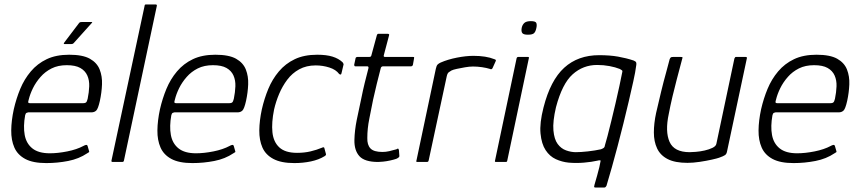

<svg xmlns="http://www.w3.org/2000/svg" viewBox="-20 -728 3857 863"><path d="M42 -237Q53 -285 71 -328.5Q89 -372 118.5 -407Q148 -442 190 -462Q232 -482 291 -482Q352 -482 384 -464Q416 -446 428 -415.5Q440 -385 438.5 -348.5Q437 -312 429 -275Q421 -239 412.5 -231Q404 -223 391 -223H107Q105 -223 100 -221Q95 -219 93 -210Q84 -160 91 -121.5Q98 -83 125.5 -61Q153 -39 204 -39Q240 -39 282.5 -47.5Q325 -56 355 -72Q360 -75 366 -76.5Q372 -78 374 -71L380 -50Q382 -46 380 -44Q378 -42 372 -39Q335 -14 286.5 -4.5Q238 5 188 5Q128 5 93.5 -13.5Q59 -32 44.5 -65Q30 -98 30.5 -142Q31 -186 42 -237ZM374 -284Q380 -313 381 -340Q382 -367 372.5 -388.5Q363 -410 341 -422.5Q319 -435 280 -435Q241 -435 212 -420.5Q183 -406 162 -382Q141 -358 128 -331.5Q115 -305 109 -280Q106 -271 107 -267.5Q108 -264 116 -264Q175 -264 233.5 -264Q292 -264 352 -264Q362 -264 366.5 -267.5Q371 -271 374 -284ZM270 -530Q266 -530 266.5 -532Q267 -534 269 -537L335 -624Q338 -629 347 -629H391Q394 -629 394.5 -627.5Q395 -626 391 -623L311 -534Q309 -532 307 -531Q305 -530 301 -530Z M481 -6 630 -702Q630 -708 636 -708H679Q686 -708 685 -702L537 -6Q536 0 529 0H486Q480 0 481 -6Z M699 -237Q710 -285 728 -328.5Q746 -372 775.5 -407Q805 -442 847 -462Q889 -482 948 -482Q1009 -482 1041 -464Q1073 -446 1085 -415.5Q1097 -385 1095.5 -348.5Q1094 -312 1086 -275Q1078 -239 1069.5 -231Q1061 -223 1048 -223H764Q762 -223 757 -221Q752 -219 750 -210Q741 -160 748 -121.5Q755 -83 782.5 -61Q810 -39 861 -39Q897 -39 939.5 -47.5Q982 -56 1012 -72Q1017 -75 1023 -76.5Q1029 -78 1031 -71L1037 -50Q1039 -46 1037 -44Q1035 -42 1029 -39Q992 -14 943.5 -4.5Q895 5 845 5Q785 5 750.5 -13.5Q716 -32 701.5 -65Q687 -98 687.5 -142Q688 -186 699 -237ZM1031 -284Q1037 -313 1038 -340Q1039 -367 1029.5 -388.5Q1020 -410 998 -422.5Q976 -435 937 -435Q898 -435 869 -420.5Q840 -406 819 -382Q798 -358 785 -331.5Q772 -305 766 -280Q763 -271 764 -267.5Q765 -264 773 -264Q832 -264 890.5 -264Q949 -264 1009 -264Q1019 -264 1023.5 -267.5Q1028 -271 1031 -284Z M1303 5Q1244 5 1209 -13.5Q1174 -32 1159.5 -65Q1145 -98 1145.5 -142Q1146 -186 1157 -237Q1168 -285 1186 -328.5Q1204 -372 1233.5 -407Q1263 -442 1305 -462Q1347 -482 1406 -482Q1447 -482 1474.5 -473.5Q1502 -465 1520 -448Q1523 -443 1524 -441Q1525 -439 1523 -433L1515 -399Q1514 -393 1510.5 -393Q1507 -393 1504 -396Q1490 -415 1460.5 -424.5Q1431 -434 1399 -434Q1357 -434 1325 -416.5Q1293 -399 1271 -369.5Q1249 -340 1234.5 -305.5Q1220 -271 1212 -236Q1200 -177 1204.5 -133.5Q1209 -90 1235.5 -65.5Q1262 -41 1315 -41Q1348 -41 1375.5 -47.5Q1403 -54 1427 -64Q1437 -69 1438 -62L1445 -36Q1446 -32 1444 -30Q1442 -28 1439 -26Q1413 -10 1377.5 -2.5Q1342 5 1303 5Z M1680 0Q1619 0 1595.5 -26Q1572 -52 1573 -99Q1574 -142 1583.5 -189Q1593 -236 1604 -286Q1611 -321 1619 -354Q1627 -387 1636 -421Q1638 -430 1630 -430H1577Q1574 -430 1573 -432Q1572 -434 1572 -437L1578 -465Q1578 -468 1580.5 -470Q1583 -472 1586 -472H1639Q1644 -472 1646.5 -474Q1649 -476 1650 -482L1674 -570Q1676 -576 1680 -576H1723Q1726 -576 1728 -574.5Q1730 -573 1729 -570L1706 -483Q1704 -477 1705 -474.5Q1706 -472 1711 -472H1837Q1841 -472 1841.5 -470.5Q1842 -469 1841 -465L1836 -437Q1836 -435 1833.5 -432.5Q1831 -430 1828 -430H1702Q1699 -430 1695.5 -428Q1692 -426 1691 -420Q1682 -386 1673.5 -351Q1665 -316 1657 -280Q1649 -239 1640 -194.5Q1631 -150 1631 -108Q1630 -77 1645 -61Q1660 -45 1699 -45Q1714 -45 1729.5 -48.5Q1745 -52 1762 -57Q1768 -61 1769.5 -60Q1771 -59 1773 -54L1775 -28Q1777 -21 1761 -14Q1749 -10 1733 -6.5Q1717 -3 1702 -1.5Q1687 0 1680 0Z M2108 -477Q2165 -477 2202 -462Q2206 -461 2208 -459Q2210 -457 2208 -453L2194 -422Q2192 -418 2189 -417Q2186 -416 2183 -418Q2167 -423 2146.5 -426Q2126 -429 2106 -429Q2090 -429 2070 -425.5Q2050 -422 2033.5 -418.5Q2017 -415 2009 -411Q2004 -408 1997.5 -403.5Q1991 -399 1988 -385L1907 -8Q1906 -3 1904 -1.5Q1902 0 1898 0H1856Q1853 0 1851.5 -1.5Q1850 -3 1852 -7L1939 -419Q1942 -433 1947 -438Q1952 -443 1961 -447Q1993 -461 2034 -469Q2075 -477 2108 -477Z M2391 -603Q2388 -587 2381 -579.5Q2374 -572 2353 -572Q2333 -572 2327.5 -579.5Q2322 -587 2325 -603Q2328 -617 2337 -625Q2346 -633 2366 -633Q2387 -633 2390.5 -625Q2394 -617 2391 -603ZM2260 -6Q2259 0 2254 0H2209Q2203 0 2205 -6L2302 -466Q2304 -472 2309 -472H2354Q2355 -472 2357 -470.5Q2359 -469 2357 -466Z M2536 3Q2506 0 2478.5 -12.5Q2451 -25 2432.5 -53Q2414 -81 2409.5 -128Q2405 -175 2423 -245Q2454 -367 2516 -423.5Q2578 -480 2673 -480Q2721 -480 2758 -473.5Q2795 -467 2828 -456Q2838 -452 2839.5 -447Q2841 -442 2840 -436Q2836 -404 2826.5 -362Q2817 -320 2806 -272Q2795 -224 2782 -172.5Q2769 -121 2756 -71Q2743 -21 2730 24.5Q2717 70 2706 107Q2705 109 2702.5 112Q2700 115 2696 115H2657Q2650 115 2650.5 111Q2651 107 2652 103Q2658 82 2664 61Q2670 40 2674 23Q2678 6 2679 -2Q2681 -7 2677 -7.5Q2673 -8 2666 -6Q2640 0 2605 3Q2570 6 2536 3ZM2479 -246Q2464 -182 2467.5 -142Q2471 -102 2486.5 -81Q2502 -60 2524.5 -52Q2547 -44 2568 -44Q2590 -44 2622 -47.5Q2654 -51 2681 -57Q2687 -59 2692.5 -62.5Q2698 -66 2699 -75Q2703 -87 2710.5 -116Q2718 -145 2727.5 -183.5Q2737 -222 2746.5 -263Q2756 -304 2764 -341Q2772 -378 2777 -404Q2779 -409 2775.5 -412Q2772 -415 2766 -418Q2746 -426 2719.5 -431Q2693 -436 2664 -436Q2601 -436 2554 -394Q2507 -352 2479 -246Z M3070 4Q3014 4 2981 -13Q2948 -30 2933.5 -61Q2919 -92 2919 -132.5Q2919 -173 2929 -220Q2940 -268 2951.5 -315.5Q2963 -363 2974 -402Q2985 -441 2990 -462Q2993 -469 2996 -470.5Q2999 -472 3006 -472H3038Q3045 -472 3047 -471Q3049 -470 3046 -462Q3044 -455 3037.5 -430Q3031 -405 3021.5 -369.5Q3012 -334 3002.5 -293.5Q2993 -253 2986 -216Q2969 -137 2989.5 -90.5Q3010 -44 3080 -44Q3089 -44 3108 -45.5Q3127 -47 3147 -51.5Q3167 -56 3182.5 -63.5Q3198 -71 3200 -82L3281 -465Q3283 -468 3284 -470Q3285 -472 3287 -472H3332Q3334 -472 3336 -471Q3338 -470 3337 -466L3248 -48Q3246 -36 3239 -31Q3232 -26 3212 -19Q3204 -16 3179.5 -10.5Q3155 -5 3125 -0.5Q3095 4 3070 4Z M3401 -237Q3412 -285 3430 -328.5Q3448 -372 3477.5 -407Q3507 -442 3549 -462Q3591 -482 3650 -482Q3711 -482 3743 -464Q3775 -446 3787 -415.5Q3799 -385 3797.5 -348.5Q3796 -312 3788 -275Q3780 -239 3771.5 -231Q3763 -223 3750 -223H3466Q3464 -223 3459 -221Q3454 -219 3452 -210Q3443 -160 3450 -121.5Q3457 -83 3484.5 -61Q3512 -39 3563 -39Q3599 -39 3641.5 -47.5Q3684 -56 3714 -72Q3719 -75 3725 -76.5Q3731 -78 3733 -71L3739 -50Q3741 -46 3739 -44Q3737 -42 3731 -39Q3694 -14 3645.5 -4.5Q3597 5 3547 5Q3487 5 3452.5 -13.5Q3418 -32 3403.5 -65Q3389 -98 3389.5 -142Q3390 -186 3401 -237ZM3733 -284Q3739 -313 3740 -340Q3741 -367 3731.5 -388.5Q3722 -410 3700 -422.5Q3678 -435 3639 -435Q3600 -435 3571 -420.5Q3542 -406 3521 -382Q3500 -358 3487 -331.5Q3474 -305 3468 -280Q3465 -271 3466 -267.5Q3467 -264 3475 -264Q3534 -264 3592.5 -264Q3651 -264 3711 -264Q3721 -264 3725.5 -267.5Q3730 -271 3733 -284Z"/></svg>

Font: Glory Thin Light
Style: Italic
Weight: 300
Italic angle: -12°
Version: Version 1.011